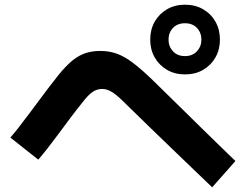

<svg xmlns="http://www.w3.org/2000/svg" viewBox="-20 -827 1040 818"><path d="M768 -510Q725 -510 691.5 -529.5Q658 -549 639 -582.5Q620 -616 620 -658Q620 -701 639 -734.5Q658 -768 691.5 -787.5Q725 -807 768 -807Q812 -807 845.5 -787.5Q879 -768 898 -734.5Q917 -701 917 -658Q917 -616 898 -582.5Q879 -549 845.5 -529.5Q812 -510 768 -510ZM768 -588Q800 -588 819 -608.5Q838 -629 838 -658Q838 -688 819 -708Q800 -728 768 -728Q736 -728 717 -708Q698 -688 698 -658Q698 -629 717 -608.5Q736 -588 768 -588ZM983 -141 884 -29Q863 -49 824.5 -86Q786 -123 734.5 -172.5Q683 -222 623.5 -279.5Q564 -337 501 -399Q474 -425 454.5 -436.5Q435 -448 415 -448Q393 -448 374 -435Q355 -422 330 -389Q308 -362 282.5 -328Q257 -294 231.5 -259.5Q206 -225 183 -195.5Q160 -166 143 -147L24 -241Q38 -256 61.5 -286.5Q85 -317 112 -353Q139 -389 165 -424Q191 -459 211 -484Q244 -528 273.5 -556Q303 -584 334.5 -597Q366 -610 407 -610Q446 -610 478.5 -598Q511 -586 545.5 -560Q580 -534 625 -491Q640 -476 674 -443Q708 -410 751 -367.5Q794 -325 839 -281Q884 -237 922 -200Q960 -163 983 -141Z"/></svg>

Font: Murecho
Style: Bold
Weight: 700
Designer: Neil Summerour
Foundry: Positype
Version: Version 1.010; ttfautohint (v1.8.3)